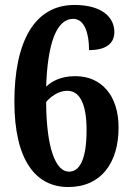

<svg xmlns="http://www.w3.org/2000/svg" viewBox="-20 -744 527 774"><path d="M255 10C388 10 458 -88 458 -230C458 -360 388 -437 284 -437C224 -437 189 -416 166 -395C172 -570 208 -668 275 -668C321 -668 339 -609 339 -542C412 -542 441 -572 441 -615C441 -672 394 -724 280 -724C117 -724 38 -573 38 -334C38 -97 125 10 255 10ZM258 -52C206 -52 167 -142 166 -333C182 -352 214 -378 251 -378C299 -378 329 -330 329 -220C329 -103 302 -52 258 -52Z"/></svg>

Font: Noto Serif Armenian Condensed
Style: Bold
Weight: 700
Width: 3
Designer: Monotype Design Team
Foundry: Monotype Imaging Inc.
Version: Version 2.008